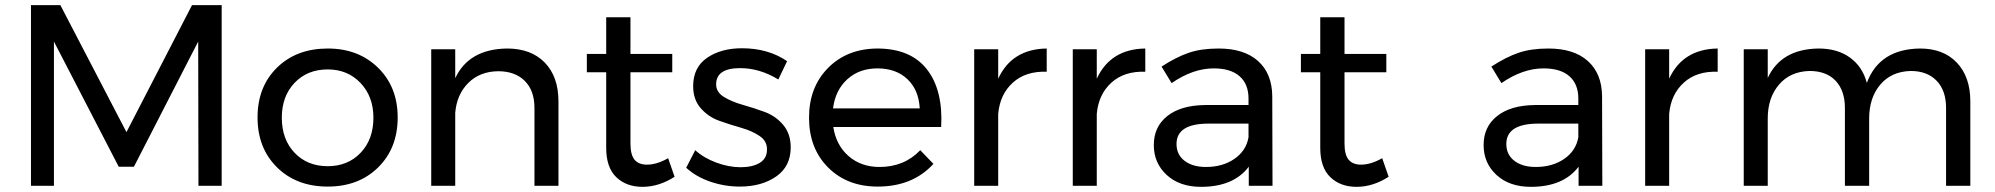

<svg xmlns="http://www.w3.org/2000/svg" viewBox="-20 -720 7730 744"><path d="M100 -700H214L470 -208L724 -700H839V0H749L748 -559L499 -74H440L189 -559V0H100Z M1250 -532Q1369 -532 1445 -457.5Q1521 -383 1521 -265Q1521 -146 1445.5 -71.5Q1370 3 1250 3Q1129 3 1053.5 -71.5Q978 -146 978 -265Q978 -384 1053.5 -458Q1129 -532 1250 -532ZM1250 -451Q1171 -451 1121.5 -399Q1072 -347 1072 -264Q1072 -180 1121.5 -128Q1171 -76 1250 -76Q1328 -76 1377.5 -128Q1427 -180 1427 -264Q1427 -346 1377 -398.5Q1327 -451 1250 -451Z M1945 -532Q2038 -532 2091 -477.5Q2144 -423 2144 -327V0H2051V-302Q2051 -369 2013.5 -406.5Q1976 -444 1910 -444Q1839 -443 1794.5 -398.5Q1750 -354 1744 -283V0H1651V-529H1744V-417Q1797 -530 1945 -532Z M2569 -107 2594 -35Q2533 4 2470 4Q2407 4 2368 -33.5Q2329 -71 2329 -147V-440H2254V-511H2329V-653H2423V-511H2585V-440H2423V-164Q2423 -120 2439 -101Q2455 -82 2487 -82Q2525 -82 2569 -107Z M2996 -412Q2924 -456 2848 -456Q2755 -456 2755 -393Q2755 -363 2785 -344.5Q2815 -326 2857.5 -314Q2900 -302 2942.5 -286.5Q2985 -271 3014.5 -236.5Q3044 -202 3044 -149Q3044 -75 2987.5 -36Q2931 3 2847 3Q2788 3 2732.5 -16Q2677 -35 2639 -70L2674 -138Q2707 -108 2755.5 -90Q2804 -72 2850 -72Q2896 -72 2924 -89Q2952 -106 2952 -140Q2953 -173 2923.5 -193Q2894 -213 2851.5 -225Q2809 -237 2767 -252Q2725 -267 2695.5 -300.5Q2666 -334 2666 -386Q2666 -459 2720 -496Q2774 -533 2855 -533Q2957 -533 3030 -483Z M3379 -532Q3509 -532 3572 -451Q3635 -370 3627 -228H3209Q3220 -157 3268.5 -115Q3317 -73 3388 -73Q3484 -73 3546 -138L3597 -85Q3517 3 3381 3Q3263 3 3189 -71Q3115 -145 3115 -264Q3115 -382 3188.5 -456.5Q3262 -531 3379 -532ZM3208 -300H3544Q3540 -372 3496 -413.5Q3452 -455 3380 -455Q3310 -455 3263.5 -413Q3217 -371 3208 -300Z M3848 -415Q3901 -530 4036 -532V-442Q3955 -445 3905 -400Q3855 -355 3848 -279V0H3755V-529H3848Z M4230 -415Q4283 -530 4418 -532V-442Q4337 -445 4287 -400Q4237 -355 4230 -279V0H4137V-529H4230Z M4911 0H4819V-74Q4760 4 4634 4Q4551 4 4501 -42Q4451 -88 4451 -158Q4451 -229 4503.5 -270.5Q4556 -312 4650 -313H4818V-338Q4818 -394 4783.5 -424.5Q4749 -455 4683 -455Q4603 -455 4520 -398L4481 -462Q4538 -499 4586.5 -515.5Q4635 -532 4702 -532Q4801 -532 4855 -483.5Q4909 -435 4910 -348ZM4653 -73Q4718 -73 4763.5 -104.5Q4809 -136 4818 -188V-241H4663Q4539 -241 4539 -162Q4539 -121 4570 -97Q4601 -73 4653 -73Z M5336 -107 5361 -35Q5300 4 5237 4Q5174 4 5135 -33.5Q5096 -71 5096 -147V-440H5021V-511H5096V-653H5190V-511H5352V-440H5190V-164Q5190 -120 5206 -101Q5222 -82 5254 -82Q5292 -82 5336 -107Z M6189 0H6097V-74Q6038 4 5912 4Q5829 4 5779 -42Q5729 -88 5729 -158Q5729 -229 5781.5 -270.5Q5834 -312 5928 -313H6096V-338Q6096 -394 6061.5 -424.5Q6027 -455 5961 -455Q5881 -455 5798 -398L5759 -462Q5816 -499 5864.5 -515.5Q5913 -532 5980 -532Q6079 -532 6133 -483.5Q6187 -435 6188 -348ZM5931 -73Q5996 -73 6041.5 -104.5Q6087 -136 6096 -188V-241H5941Q5817 -241 5817 -162Q5817 -121 5848 -97Q5879 -73 5931 -73Z M6448 -415Q6501 -530 6636 -532V-442Q6555 -445 6505 -400Q6455 -355 6448 -279V0H6355V-529H6448Z M7420 -532Q7511 -532 7563 -477Q7615 -422 7615 -327V0H7521V-302Q7521 -369 7484.5 -407Q7448 -445 7384 -445Q7309 -443 7266 -392Q7223 -341 7223 -261V0H7129V-302Q7129 -369 7093 -407Q7057 -445 6992 -445Q6917 -443 6873.5 -392Q6830 -341 6830 -261V0H6737V-529H6830V-418Q6882 -530 7027 -532Q7100 -532 7148.5 -497Q7197 -462 7214 -399Q7263 -530 7420 -532Z"/></svg>

Font: Montserrat arm
Style: Regular
Weight: 400
Designer: Julieta Ulanovsky
Foundry: Julieta Ulanovsky
Version: Version 6.000;PS 006.000;hotconv 1.0.88;makeotf.lib2.5.64775